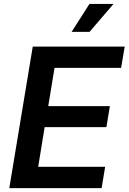

<svg xmlns="http://www.w3.org/2000/svg" viewBox="-20 -967 661 987"><path d="M27.8 0 148.4 -727.5H621.1L602.5 -618.2H260.3L228 -421.4H544.9L526.9 -313.5H209.5L176.3 -109.4H520.5L502.4 0ZM348.1 -803.2 439.9 -946.8H563.5L440.4 -803.2Z"/></svg>

Font: Inter SemiBold
Style: Italic
Weight: 600
Italic angle: -9.3988°
Designer: Rasmus Andersson
Foundry: rsms
Version: Version 4.001;git-66647c0bb